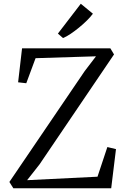

<svg xmlns="http://www.w3.org/2000/svg" viewBox="-20 -1003 678 1023"><path d="M51 0 30 -33.5 431.5 -624.5 491.5 -703 169.5 -693 120 -559.5 76.5 -564.5 97.5 -745.5H568L587.5 -713L190.5 -127L124.5 -43L499.5 -61.5L552 -219.5L598 -208.5L572.5 0ZM315.5 -800.5 288.5 -824 410.5 -983 475 -930Q463 -913.5 443.5 -894.2Q424 -875 401.5 -856.5Q379 -838 356.8 -823Q334.5 -808 316.5 -800.5Z"/></svg>

Font: Merriweather 48pt Light
Style: Regular
Weight: 300
Version: Version 2.100